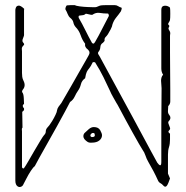

<svg xmlns="http://www.w3.org/2000/svg" viewBox="-20 -722 726 751"><path d="M49 7Q40 1 40 -16V-683Q40 -687 42.5 -693Q45 -699 52.5 -700Q60 -701 73 -689Q75 -688 74.5 -686Q74 -684 74 -682V-588Q75 -583 70 -572Q65 -561 71 -555Q77 -549 72.5 -545Q68 -541 66 -536Q65 -532 65.5 -528.5Q66 -525 66 -521V-437Q66 -429 67 -421.5Q68 -414 72 -406Q82 -386 69 -371Q65 -365 67 -361Q72 -356 73 -338.5Q74 -321 74 -316Q64 -308 74 -298Q75 -291 71 -288Q67 -285 67 -284L68 -223Q65 -220 65.5 -216Q66 -212 66 -208V-69Q66 -65 69.5 -63.5Q73 -62 75 -66Q79 -71 90 -90Q101 -109 114 -131.5Q127 -154 138 -172Q149 -190 152 -193Q159 -200 159 -207Q159 -215 164 -221.5Q169 -228 173 -232Q177 -237 184 -248.5Q191 -260 197 -272.5Q203 -285 203 -290Q204 -297 209 -304.5Q214 -312 220 -319Q222 -323 233 -341.5Q244 -360 258.5 -385.5Q273 -411 287.5 -436.5Q302 -462 313 -481Q324 -500 326 -504Q335 -518 324 -528Q310 -538 313 -551Q302 -565 295.5 -584Q289 -603 276 -616Q269 -624 267 -634Q265 -644 255 -652Q248 -658 244.5 -667.5Q241 -677 236 -685Q235 -689 237.5 -695Q240 -701 242 -701Q250 -702 257.5 -702Q265 -702 272 -702Q277 -699 292.5 -697Q308 -695 322.5 -694.5Q337 -694 338 -694Q354 -693 358.5 -695Q363 -697 369.5 -699.5Q376 -702 396 -702H428Q436 -702 442 -698Q448 -694 455 -692Q457 -691 455.5 -685.5Q454 -680 453 -678Q444 -665 434.5 -653.5Q425 -642 420 -627Q419 -619 413 -607.5Q407 -596 402 -588Q398 -582 393 -577Q388 -572 389 -564Q390 -563 387.5 -560Q385 -557 383 -555Q373 -549 372.5 -538Q372 -527 365 -519Q362 -515 364.5 -510Q367 -505 370 -501Q453 -349 501.5 -259Q550 -169 571.5 -129Q593 -89 595 -86Q602 -76 606.5 -75.5Q611 -75 611 -89Q611 -161 611 -233.5Q611 -306 612 -377Q612 -385 611 -392Q610 -399 610 -406Q610 -412 611.5 -418Q613 -424 618 -430Q611 -440 611 -454V-683Q611 -696 619 -698.5Q627 -701 635.5 -698Q644 -695 645 -691Q646 -686 646 -668.5Q646 -651 645 -645Q645 -641 640.5 -634.5Q636 -628 639 -625Q644 -621 641.5 -617.5Q639 -614 639 -609Q640 -606 643 -601.5Q646 -597 646 -592Q645 -587 645 -582.5Q645 -578 645 -573Q645 -553 645 -517Q645 -481 645.5 -441Q646 -401 646 -369Q646 -337 646 -325Q646 -315 638 -307Q638 -298 637 -288.5Q636 -279 643 -271Q651 -260 641 -249Q636 -245 639.5 -237Q643 -229 645 -222Q647 -217 641 -211.5Q635 -206 645 -199V-177Q645 -159 641 -146.5Q637 -134 637 -117V-43L645 -24Q642 -16 638.5 -6.5Q635 3 630 7Q625 11 618 3Q614 -2 607.5 -5.5Q601 -9 598 -16Q589 -36 580 -53Q571 -70 560 -89Q553 -101 549 -113.5Q545 -126 537 -137Q534 -141 523.5 -159.5Q513 -178 499 -203Q485 -228 471.5 -253Q458 -278 448 -297Q438 -316 435 -320Q429 -331 422 -343Q415 -355 410 -367Q398 -393 384.5 -420.5Q371 -448 352 -478Q350 -479 346 -479Q342 -479 342 -477Q335 -462 329 -455Q323 -448 319.5 -441Q316 -434 313 -416Q300 -407 296.5 -392.5Q293 -378 285 -367Q278 -357 272 -344Q266 -331 254 -323Q249 -313 235 -287Q221 -261 202.5 -227.5Q184 -194 165.5 -161.5Q147 -129 133.5 -104.5Q120 -80 116 -72Q110 -68 100.5 -53.5Q91 -39 83.5 -24Q76 -9 72 -2Q69 6 62 8.5Q55 11 49 7ZM340 -554Q342 -552 345 -551.5Q348 -551 352 -558Q366 -582 379.5 -609Q393 -636 406 -660Q405 -669 402 -669Q385 -669 370 -671.5Q355 -674 341 -664Q339 -663 327.5 -666Q316 -669 315 -668Q310 -663 302.5 -662.5Q295 -662 290.5 -661Q286 -660 288 -652Q301 -630 314 -603.5Q327 -577 340 -554ZM339 -164Q329 -163 322.5 -167Q316 -171 310 -178Q302 -190 310 -201Q318 -209 327.5 -217Q337 -225 347 -225Q365 -225 372 -212.5Q379 -200 379 -193Q379 -181 368.5 -172.5Q358 -164 339 -164ZM341 -186Q351 -186 351 -193Q351 -195 350 -198.5Q349 -202 344 -202Q338 -202 334 -195Q333 -194 334 -189Q338 -185 341 -186Z"/></svg>

Font: Sankofa Display
Style: Regular
Weight: 400
Designer: Batsirai Madzonga
Foundry: Batsirai Madzonga
Version: Version 1.000; ttfautohint (v1.8.4.7-5d5b)